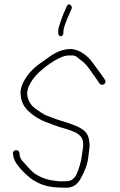

<svg xmlns="http://www.w3.org/2000/svg" viewBox="-20 -867 557 889"><path d="M273.6 -714V-722C273.6 -735.7 283.7 -764.7 304 -809L310.4 -824C315.3 -831.7 313.1 -839 303.8 -845.9C299.4 -849.2 294.7 -846.9 289.6 -839L283.2 -824C269 -794.4 261.4 -769.9 252.8 -743C250.7 -736.3 249.6 -729.3 249.6 -722V-714C249.6 -705.8 254.5 -699 261.2 -699C267.9 -699 273.6 -705.8 273.6 -714ZM40 -155 42 -143C48.4 -98.5 124.6 -36.8 137 -31C185.1 -1.7 227.4 2 289.6 2C319.1 2 341.4 -16.1 353.9 -41C374 -76.1 385.7 -109.2 389 -140.2C391.3 -161.8 393.1 -176.2 394.2 -183.3C395.3 -190.4 395.2 -198.7 393.9 -208C392.3 -230.8 384.6 -248.4 370.9 -261C354.2 -276.3 318 -292.1 261.2 -308.5C238.6 -315 226.3 -321.1 203.6 -328.8C179.2 -337 164.1 -350.8 144 -364C126.5 -376.6 114.8 -392.9 109 -413C99.3 -442.1 111.4 -476.6 145.3 -516.6C159.2 -533 202.7 -570.7 241.2 -591C253.8 -597.7 276.2 -610 296.2 -610C325.8 -610 325.4 -612.6 346.4 -594.6C368.4 -579.1 382.3 -564.9 397.4 -542.1C405.7 -529.6 433.4 -494 439.9 -481C451.7 -465.2 476.7 -480.5 465.8 -497.8C460.4 -506.3 455.1 -514.1 449.9 -521C434.2 -541.9 410.9 -575.3 399.7 -588.7C379.9 -612.2 343 -640 307.2 -640C276.6 -640 245.7 -629.3 214.4 -608C196 -595.4 189.5 -590.7 167 -574.3C151.9 -564.4 134.4 -549.4 116 -529C84.4 -489.5 71.1 -454.8 76 -425C77.8 -403.3 84.8 -384.7 97 -369C122.1 -336.8 160.8 -313.1 203.2 -298C220.6 -291.8 235.8 -285.1 255.2 -279C307.9 -265.1 339.4 -251.8 349.9 -239C364.1 -226.8 368.3 -204 362.4 -170.5C361.4 -164.8 360.5 -159 359.9 -153C356 -117.7 346.2 -85.7 332.8 -57C322.5 -37.7 307.4 -28 287.6 -28C275.7 -28 263.2 -26.7 251.2 -28C211.3 -32.2 183.1 -37.3 147.8 -59C137.7 -64.4 126 -74.6 112.8 -89.5C99.6 -104.5 90 -115.2 84 -121.5C78 -127.8 73.7 -136.3 71 -147L70 -159C66.8 -178.7 36.9 -173.7 40 -155Z"/></svg>

Font: MewTooHand
Style: Condensed
Weight: 400
Designer: Mew Too, Robert Jablonski
Version: Version 0.77